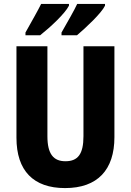

<svg xmlns="http://www.w3.org/2000/svg" viewBox="-20 -950 667 980"><path d="M516 -921V-930H374C360 -899 327 -842 294 -784V-770H373C419 -809 498 -883 516 -921ZM332 -921V-930H190C175 -899 143 -843 110 -784V-770H185C238 -812 312 -881 332 -921ZM564 -250V-714H406V-255C406 -164 378 -127 314 -127C253 -127 222 -164 222 -254V-714H64V-247C64 -78 151 10 312 10C478 10 564 -83 564 -250Z"/></svg>

Font: Noto Sans Georgian Condensed ExtraBold
Style: Regular
Weight: 800
Width: 3
Designer: Monotype Design Team, Akaki Razmadze
Foundry: Google LLC
Version: Version 2.005